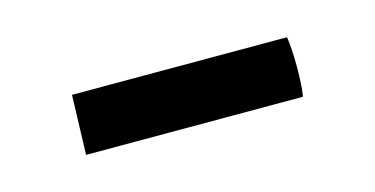

<svg xmlns="http://www.w3.org/2000/svg" viewBox="-27 -369 371 190"><g transform="rotate(-15 158.5 -274.5)"><path d="M48.3 -304.7H268.6Q269.5 -299.3 270 -291Q270.5 -282.7 270.5 -273.9Q270.5 -265.1 270 -256.8Q269.5 -248.5 268.6 -243.7H46.4Z"/></g></svg>

Font: Fjord
Style: One
Weight: 400
Designer: Viktoriya Grabowska
Foundry: Viktoriya Grabowska
Version: Version 1.002